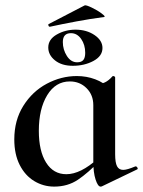

<svg xmlns="http://www.w3.org/2000/svg" viewBox="-20 -680 531 712"><path d="M33 -163Q33 -234 66.5 -287.5Q100 -341 153.5 -369.5Q207 -398 265 -398Q301 -398 333 -386Q365 -374 388 -351L326 -290Q326 -328 301 -353Q276 -378 239 -378Q186 -378 155 -327Q124 -276 124 -195Q124 -120 151 -77Q178 -34 226 -34Q279 -34 343 -92L351 -85Q307 -39 269 -13.5Q231 12 181 12Q141 12 107 -8.5Q73 -29 53 -68.5Q33 -108 33 -163ZM326 -81V-360Q355 -368 369 -374.5Q383 -381 397 -397Q398 -398 400 -398Q402 -398 404.5 -396.5Q407 -395 407 -393V-108Q407 -77 414 -63.5Q421 -50 437 -50Q451 -50 482 -63H483Q487 -63 489.5 -58.5Q492 -54 489 -52L358 11Q356 12 353 12Q343 12 334.5 -14Q326 -40 326 -81ZM159 -504Q159 -534 190.5 -552Q222 -570 260 -570Q301 -570 330.5 -550Q360 -530 360 -502Q360 -472 326.5 -454Q293 -436 250 -436Q209 -436 184 -456Q159 -476 159 -504ZM296 -484Q296 -514 281 -535.5Q266 -557 243 -557Q213 -557 213 -524Q213 -496 228 -472.5Q243 -449 266 -449Q282 -449 289 -457.5Q296 -466 296 -484ZM164 -581Q161 -581 159.5 -585.5Q158 -590 161 -591L294 -660Q299 -662 320 -652Q341 -642 357 -630Q373 -618 366 -617Q314 -610 263 -600.5Q212 -591 166 -581Z"/></svg>

Font: Cormorant Infant SemiBold
Style: Regular
Weight: 600
Designer: Christian Thalmann (Catharsis Fonts)
Foundry: Catharsis Fonts
Version: Version 4.000